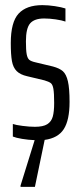

<svg xmlns="http://www.w3.org/2000/svg" viewBox="-20 -538 311 748"><path d="M154 7 116 190H60V185L115 8Q90 7 66 3Q42 -1 30 -6V-55Q41 -51 68 -47.5Q95 -44 116 -44Q148 -44 164 -54Q180 -64 185.5 -83.5Q191 -103 191 -137Q191 -175 188 -192Q185 -209 177.5 -214.5Q170 -220 153 -225L86 -241Q59 -247 45 -261Q31 -275 26.5 -300Q22 -325 22 -370Q22 -452 52.5 -485Q83 -518 145 -518Q168 -518 194 -514Q220 -510 235 -505V-454Q221 -459 197 -462.5Q173 -466 152 -466Q114 -466 97.5 -447Q81 -428 81 -377Q81 -342 84 -326.5Q87 -311 94 -305Q101 -299 119 -295L186 -279Q212 -272 225 -260.5Q238 -249 244.5 -221.5Q251 -194 251 -141Q251 -70 228.5 -35Q206 0 154 7Z"/></svg>

Font: Saira Ultra Condensed
Style: Regular
Weight: 400
Width: 1
Designer: Hector Gatti with collaboration of the Omnibus-Type team
Foundry: Omnibus-Type
Version: Version 1.001; ttfautohint (v1.8)